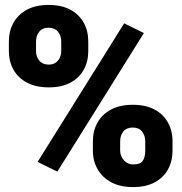

<svg xmlns="http://www.w3.org/2000/svg" viewBox="-20 -741 728 770"><path d="M210 -52.7 130.9 -91.8 478 -647.5 557.1 -608.4ZM513.7 9.3Q462.4 9.3 426.5 -9.8Q390.6 -28.8 371.6 -62Q352.5 -95.2 352.5 -137.2V-174.3Q352.5 -216.3 371.1 -249.5Q389.6 -282.7 425.5 -301.8Q461.4 -320.8 512.7 -320.8Q564 -320.8 599.4 -302Q634.8 -283.2 653.3 -250Q671.9 -216.8 671.9 -174.3V-137.2Q671.9 -94.7 653.6 -61.5Q635.3 -28.3 600.1 -9.5Q564.9 9.3 513.7 9.3ZM513.7 -81.5Q542.5 -81.5 552.5 -95.9Q562.5 -110.4 562.5 -137.2V-174.3Q562.5 -197.3 549.8 -213.4Q537.1 -229.5 512.7 -229.5Q487.3 -229.5 474.6 -213.4Q461.9 -197.3 461.9 -174.3V-137.2Q461.9 -114.7 477.1 -98.1Q492.2 -81.5 513.7 -81.5ZM175.8 -390.6Q124.5 -390.6 88.6 -409.4Q52.7 -428.2 34.2 -461.2Q15.6 -494.1 15.6 -536.6V-574.2Q15.6 -616.7 34.2 -649.9Q52.7 -683.1 88.1 -702.1Q123.5 -721.2 174.8 -721.2Q226.6 -721.2 262 -702.1Q297.4 -683.1 315.7 -650.1Q334 -617.2 334 -574.2V-536.6Q334 -494.1 315.7 -461.2Q297.4 -428.2 262.2 -409.4Q227.1 -390.6 175.8 -390.6ZM175.8 -481.9Q199.2 -481.9 212.4 -497.8Q225.6 -513.7 225.6 -536.6V-574.2Q225.6 -597.7 212.4 -613.8Q199.2 -629.9 174.8 -629.9Q150.4 -629.9 137.5 -613.8Q124.5 -597.7 124.5 -574.2V-536.6Q124.5 -513.2 137.7 -497.6Q150.9 -481.9 175.8 -481.9Z"/></svg>

Font: Roboto Slab LO Black
Style: Regular
Weight: 900
Designer: Google
Version: Version 2.000